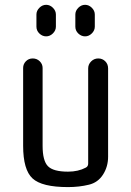

<svg xmlns="http://www.w3.org/2000/svg" viewBox="-20 -760 540 790"><path d="M259.8 9.8Q152.3 9.8 113.8 -25.9Q75.2 -61.5 75.2 -160.2V-480.5Q75.2 -496.1 86.4 -507.8Q97.7 -519.5 114.7 -519.5Q131.8 -519.5 143.6 -507.8Q155.3 -496.1 155.3 -480.5V-160.2Q155.3 -98.6 177.2 -76.2Q199.2 -53.7 259.8 -53.7Q301.8 -53.7 333 -70.3Q342.8 -75.2 342.8 -86.9V-478.5Q342.8 -495.1 355 -507.3Q367.2 -519.5 384.3 -519.5Q401.4 -519.5 413.1 -507.8Q424.8 -496.1 424.8 -478.5V-115.2Q424.8 -74.2 403.8 -41.5Q382.8 -8.8 345.7 0Q305.7 9.8 259.8 9.8ZM290 -700.2Q290 -715.8 302.2 -728Q314.5 -740.2 330.1 -740.2Q345.7 -740.2 357.9 -728Q370.1 -715.8 370.1 -700.2V-650.4Q370.1 -634.8 357.9 -622.6Q345.7 -610.4 330.1 -610.4Q314.5 -610.4 302.2 -622.1Q290 -633.8 290 -650.4ZM129.9 -700.2Q129.9 -715.8 142.1 -728Q154.3 -740.2 169.9 -740.2Q185.5 -740.2 197.8 -728Q210 -715.8 210 -700.2V-650.4Q210 -634.8 197.8 -622.6Q185.5 -610.4 169.9 -610.4Q154.3 -610.4 142.1 -622.1Q129.9 -633.8 129.9 -650.4Z"/></svg>

Font: Rounded-X Mgen+ 1mn regular
Style: Regular
Weight: 400
Designer: [Source Han Sans]
Ryoko NISHIZUKA  (kana & ideographs); Paul D. Hunt (Latin, Greek & Cyrillic); Wenlong ZHANG  (bopomofo
Version: Version 1.059.20150602